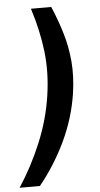

<svg xmlns="http://www.w3.org/2000/svg" viewBox="-103 -777 498 957"><g transform="rotate(-5 145.5 -298.0)"><path d="M-44.5 144Q20 46 67.8 -68.5Q115.5 -183 133 -302Q150 -416.5 137.8 -521.8Q125.5 -627 89.5 -740H191Q221 -670 241.2 -601.8Q261.5 -533.5 267.8 -460Q274 -386.5 261.5 -301Q242.5 -177 188 -63.2Q133.5 50.5 57 144Z"/></g></svg>

Font: Public Sans Thin
Style: Bold Italic
Weight: 700
Italic angle: -8°
Version: Version 2.001